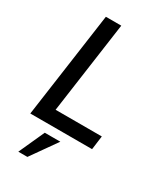

<svg xmlns="http://www.w3.org/2000/svg" viewBox="-224 -787 946 1101"><g transform="rotate(30 249.0 -236.5)"><path d="M40 0 138 -697H240L155 -91H461L449 0ZM90 224 167 54H270L150 224Z"/></g></svg>

Font: Hanken Grotesk Medium
Style: Italic
Weight: 500
Italic angle: -8°
Designer: Alfredo Marco Pradil
Foundry: Hanken Design Co.
Version: Version 3.013